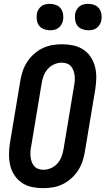

<svg xmlns="http://www.w3.org/2000/svg" viewBox="-20 -974 550 1002"><path d="M206 8Q176 8 147 2Q118 -4 95 -19.5Q72 -35 56 -58.5Q40 -82 33.5 -110Q27 -138 27 -167.5Q27 -197 32 -228L86 -552Q90 -578 98.5 -603Q107 -628 121.5 -650.5Q136 -673 156.5 -691.5Q177 -710 201.5 -722Q226 -734 252 -738.5Q278 -743 303 -743Q333 -743 362 -737Q391 -731 414.5 -715.5Q438 -700 453.5 -676.5Q469 -653 476 -625Q483 -597 482.5 -567.5Q482 -538 477 -507L423 -183Q419 -157 410.5 -132Q402 -107 387.5 -84.5Q373 -62 352.5 -43.5Q332 -25 307.5 -13Q283 -1 257 3.5Q231 8 206 8ZM207 -88Q227 -88 247 -97Q267 -106 281 -122.5Q295 -139 302 -158.5Q309 -178 312 -198L366 -523Q369 -537 370 -551.5Q371 -566 369.5 -579.5Q368 -593 363.5 -605.5Q359 -618 350.5 -628Q342 -638 329 -642.5Q316 -647 302 -647Q282 -647 262 -638Q242 -629 228 -612.5Q214 -596 207 -576.5Q200 -557 197 -537L143 -212Q140 -198 139 -183.5Q138 -169 139.5 -155.5Q141 -142 145.5 -129.5Q150 -117 158.5 -107Q167 -97 180 -92.5Q193 -88 207 -88ZM440 -816Q424 -816 408.5 -822Q393 -828 384 -840Q375 -852 372.5 -868.5Q370 -885 372 -902Q374 -913 380.5 -924Q387 -935 396.5 -942Q406 -949 417.5 -951.5Q429 -954 441 -954Q457 -954 472.5 -948Q488 -942 497 -930Q506 -918 509 -901.5Q512 -885 509 -868Q507 -857 500.5 -846Q494 -835 484.5 -828Q475 -821 463.5 -818.5Q452 -816 440 -816ZM240 -816Q224 -816 208.5 -822Q193 -828 184 -840Q175 -852 172.5 -868.5Q170 -885 172 -902Q174 -913 180.5 -924Q187 -935 196.5 -942Q206 -949 217.5 -951.5Q229 -954 241 -954Q257 -954 272.5 -948Q288 -942 297 -930Q306 -918 309 -901.5Q312 -885 309 -868Q307 -857 300.5 -846Q294 -835 284.5 -828Q275 -821 263.5 -818.5Q252 -816 240 -816Z"/></svg>

Font: Iosevka Curly
Style: Bold Italic
Weight: 700
Italic angle: -9°
Monospace: yes
Designer: Belleve Invis
Foundry: Belleve Invis
Version: Version 22.1.2; ttfautohint (v1.8.4)